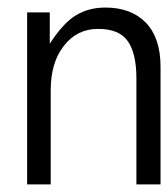

<svg xmlns="http://www.w3.org/2000/svg" viewBox="-20 -487 439 501"><path d="M335.9 -5.9H398.9V-313C398.9 -362.8 386.2 -400.9 360.8 -427.7C335 -454.1 299.8 -467.3 254.9 -467.3C225.6 -467.3 200.2 -460.4 178.7 -447.3C156.7 -434.6 133.8 -409.7 109.9 -373V-454.6H50.8V-5.9H112.3V-251C112.3 -299.3 123.5 -337.9 146.5 -367.2C169.4 -397 199.2 -411.6 235.8 -411.6C272.9 -411.6 298.8 -400.9 313.5 -379.4C328.6 -357.9 335.9 -325.7 335.9 -283.2Z"/></svg>

Font: Meera New
Style: Regular
Weight: 400
Designer: Hussain K H
Foundry: RIT
Version: 1.4.1